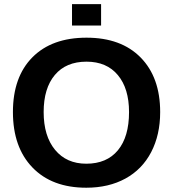

<svg xmlns="http://www.w3.org/2000/svg" viewBox="-20 -876 818 906"><path d="M735.8 -347.2Q735.8 -239.7 693.4 -158.2Q650.9 -76.7 571.8 -33.4Q492.7 9.8 387.2 9.8Q225.1 9.8 133.1 -85.7Q41 -181.2 41 -347.2Q41 -512.7 132.8 -605.5Q224.6 -698.2 388.2 -698.2Q551.8 -698.2 643.8 -604.5Q735.8 -510.7 735.8 -347.2ZM588.9 -347.2Q588.9 -458.5 536.1 -521.7Q483.4 -585 388.2 -585Q291.5 -585 238.8 -522.2Q186 -459.5 186 -347.2Q186 -233.9 240 -168.7Q293.9 -103.5 387.2 -103.5Q483.9 -103.5 536.4 -167Q588.9 -230.5 588.9 -347.2ZM319.8 -755.4V-856.4H457V-755.4Z"/></svg>

Font: Liberation Sans
Style: Bold
Weight: 700
Designer: Steve Matteson
Foundry: Ascender Corporation
Version: Version 2.1.5